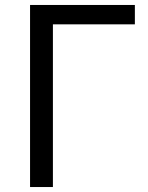

<svg xmlns="http://www.w3.org/2000/svg" viewBox="-20 -753 597 773"><path d="M101 0V-733H523V-655H193V0Z"/></svg>

Font: Chocolate Classical Sans
Style: Regular
Weight: 400
Designer: 田海東、宇文滿月
Foundry: Moonlit Owen
Version: Version 1.001